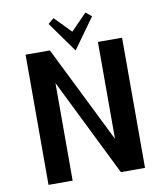

<svg xmlns="http://www.w3.org/2000/svg" viewBox="-93 -941 873 1017"><g transform="rotate(-10 343.5 -432.5)"><path d="M85 0ZM350.1 -676.3 233.4 -839.4 264.2 -865.2 350.1 -777.3 436 -865.2 467.3 -839.4ZM604 -700.2V0H474.1L214.8 -524.9V0H85V-700.2H214.8H215.8L474.1 -179.2V-700.2Z"/></g></svg>

Font: Pfennig
Style: Bold
Weight: 700
Version: Version 20120410 ; ttfautohint (v0.8)